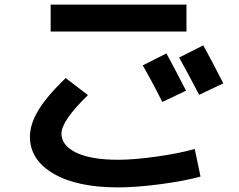

<svg xmlns="http://www.w3.org/2000/svg" viewBox="-20 -767 1040 834"><path d="M788 -373 685 -324Q646 -403 600 -483L703 -535Q749 -450 788 -373ZM950 -405 845 -355Q800 -442 758 -517L863 -570Q899 -505 950 -405ZM200 -630V-747H790V-630ZM110 -173Q110 -226 145 -285.5Q180 -345 265 -428L362 -354Q247 -242 247 -187Q247 -135 311 -104Q375 -73 493 -73Q563 -73 661.5 -87Q760 -101 826 -120L851 0Q783 19 677.5 33Q572 47 493 47Q314 47 212 -13Q110 -73 110 -173Z"/></svg>

Font: Mplus 1p Bold
Style: Bold
Weight: 700
Version: Version 1.061